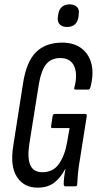

<svg xmlns="http://www.w3.org/2000/svg" viewBox="-20 -857 446 883"><path d="M152 6Q90 6 57.5 -44Q25 -94 42 -193L86 -474Q101 -572 145 -616.5Q189 -661 266 -661Q320 -661 355 -634.5Q390 -608 401 -561Q412 -514 395 -453Q392 -445 385 -445H329Q318 -445 322 -454Q338 -516 321 -553Q304 -590 257 -590Q216 -590 193 -562.5Q170 -535 159 -472L115 -196Q105 -130 119.5 -97.5Q134 -65 175 -65Q225 -65 252 -104.5Q279 -144 289 -205L300 -268H222Q213 -268 215 -277L222 -323Q224 -333 232 -333H371Q381 -333 379 -323L349 -133Q341 -87 338.5 -60Q336 -33 335 -10Q335 0 326 0H282Q273 0 273 -10Q273 -23 275 -41Q277 -59 281 -80H280Q259 -40 229.5 -17Q200 6 152 6ZM288 -733Q266 -733 254.5 -745Q243 -757 246 -779L248 -791Q251 -814 265 -825.5Q279 -837 300 -837Q322 -837 334 -825Q346 -813 342 -791L341 -779Q337 -756 324 -744.5Q311 -733 288 -733Z"/></svg>

Font: Sofia Sans Extra Condensed Medium
Style: Italic
Weight: 500
Italic angle: -9°
Version: Version 4.100